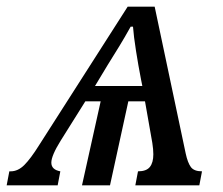

<svg xmlns="http://www.w3.org/2000/svg" viewBox="-73 -556 670 576"><path d="M-53 0 -45 -42H-41Q-19 -42 0 -61Q19 -80 44 -120L310 -536H391L484 -96Q490 -68 499.5 -55Q509 -42 533 -42L525 0H333L341 -42Q366 -42 376.5 -55Q387 -68 387 -93Q387 -108 384 -127L362 -252H312L257 0H173L229 -252H183L109 -134Q81 -89 81 -68Q81 -47 108 -42L100 0ZM212 -298H354L350 -318Q342 -359 335 -403.5Q328 -448 326 -476H319Q300 -442 285 -417.5Q270 -393 250 -361Z"/></svg>

Font: NotoSerif-Italic
Style: Regular
Weight: 400
Italic angle: -12°
Designer: Monotype Design Team
Foundry: Monotype Imaging Inc.
Version: Version 2.007; ttfautohint (v1.8) -l 8 -r 50 -G 200 -x 14 -D